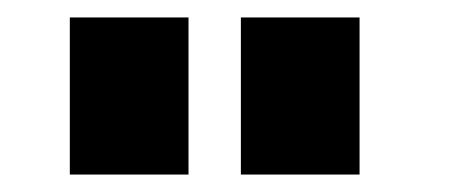

<svg xmlns="http://www.w3.org/2000/svg" viewBox="-20 -740 532 220"><path d="M60 -540H196V-720H60ZM256 -540H392V-720H256Z"/></svg>

Font: Eudonet ExtraBold
Style: Regular
Weight: 800
Designer: Mikhail Sharanda
Foundry: Mikhail Sharanda
Version: Version 4.503;Glyphs 3.1.2 (3151)